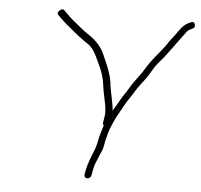

<svg xmlns="http://www.w3.org/2000/svg" viewBox="-48 -675 768 734"><g transform="rotate(5 336.0 -307.5)"><path d="M302.6 -10 301.6 -4C301 0 301.8 3.3 304 6C306.3 8.7 309.2 10 312.9 10C316.6 10 320 8.7 323.1 6C326.1 3.3 328 0 328.6 -4L329.6 -10C332.6 -29.3 336.3 -43.7 340.4 -53C344.5 -62.3 347.8 -70.2 350.1 -76.5C352.5 -82.8 355.3 -89.5 358.8 -96.5C362.2 -103.5 364.8 -112.5 366.6 -123.5C368.3 -134.5 369.9 -142.5 371.4 -147.5C372.8 -152.5 374.9 -160 377.5 -170C380.2 -180.1 383 -188.2 385.9 -194.5C388.8 -200.8 392.3 -208.7 396.3 -218.1C400.3 -227.4 405.7 -237.7 412.4 -249C416.1 -255 420.8 -263.6 426.6 -274.7C432.4 -285.8 439 -296.7 446.4 -307.4C453.8 -318 461.3 -329.6 468.7 -342C471.8 -347.3 475.5 -352.7 479.7 -358C483.9 -363.3 487.7 -368.5 491.2 -373.5C494.6 -378.5 498.9 -384.2 503.9 -390.5C508.9 -396.8 515.4 -406.9 523.1 -420.7C530.9 -434.5 540.1 -447.4 550.6 -459.3C561.1 -471.2 571.5 -484.3 581.9 -498.6C592.2 -512.9 600.8 -524.5 607.7 -533.6C614.7 -542.7 621.2 -551.7 627.5 -560.6C633.8 -569.5 639.1 -576.6 643.4 -581.8C647.7 -587.1 654 -591.2 662.4 -594.3C670.7 -597.4 673.9 -603.2 671.9 -611.5C669.8 -619.8 664.6 -622.3 656 -619C639.6 -613.2 625.7 -602 614.4 -585.4C603.8 -570 593 -555.5 581.8 -542C572.7 -526.8 559.1 -508.6 541.1 -487.3C523 -466 509.5 -447.7 500.5 -432.5C491.4 -417.3 481.4 -402.5 470.3 -388.2C460.1 -375 453.1 -365 449.2 -358.2C444.2 -349.4 440.1 -342.7 437 -338L422.8 -316.3C416.3 -306.6 409.2 -294.4 401.4 -280L391.2 -263.5C389 -259.8 387.4 -257 386.4 -255C387.2 -260.3 386.4 -268.9 384 -280.9C381.6 -293 379.8 -302.5 378.5 -309.5C377.3 -316.5 376 -323 374.6 -329C373.2 -335 371.9 -342.3 370.6 -351C369.5 -376.7 357.7 -413.7 335.2 -462C323.3 -492 301.7 -517.2 270.5 -537.7C258.6 -545.5 246.8 -554.2 235.3 -563.9C223.7 -573.5 214.1 -581.4 206.6 -587.5C200.4 -592.5 194.9 -597.3 190.4 -602C185.8 -606.7 181.4 -611 177.4 -615L170.5 -622C164.7 -627.3 158.2 -626.5 151.1 -619.5C144 -612.5 143.7 -606.3 150.2 -601L157.1 -594C168.6 -582.6 178.1 -573.9 185.5 -567.9C192.8 -562 198.9 -557 203.6 -553C218 -540.8 229 -531.9 236.6 -526.3C244.2 -520.8 251.6 -515.3 258.8 -510C274.2 -500.8 285.6 -490.6 292.8 -479.5C300 -468.3 308.5 -451.9 318.1 -430C332.3 -402.1 340.9 -373.2 343.9 -343.5C344.8 -334.5 348.1 -317.2 353.7 -291.7C359.3 -266.1 361.1 -246.9 359.1 -234L354.9 -208C354.2 -203.3 355.3 -199.7 358.2 -197C349.1 -169 343.5 -148.3 341.4 -134.9C339.2 -121.5 333.1 -102.5 322.8 -77.9C312.6 -53.3 305.9 -30.7 302.6 -10Z"/></g></svg>

Font: Proton
Style: BdIt
Weight: 500
Version: Version 1.017